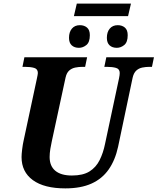

<svg xmlns="http://www.w3.org/2000/svg" viewBox="-20 -1030 870 1060"><path d="M388 -941 404 -1010H703L687 -941ZM415.6 -766Q391 -766 376 -779.7Q361 -793.5 361 -821Q361 -853.2 377 -872.1Q393.1 -891 420.7 -891Q445 -891 460.5 -877.7Q476 -864.5 476 -835.7Q476 -797 457 -781.5Q438 -766 415.6 -766ZM624.6 -766Q600 -766 585 -779.7Q570 -793.5 570 -821Q570 -853.2 586 -872.1Q602.1 -891 629.7 -891Q654 -891 669.5 -877.7Q685 -864.5 685 -835.7Q685 -797 666 -781.5Q647 -766 624.6 -766ZM340.7 10Q224 10 161.5 -35.5Q99 -81 99 -163Q99 -179 102.5 -207Q106 -235 110 -252L183 -593Q186 -607 187.5 -615.2Q189 -623.4 189 -627Q189 -649.1 169 -655Q149 -661 117 -661H104L114.7 -714H461L450 -661H437Q415 -661 395.5 -657Q376 -653 362 -640.5Q348 -628 342 -602L266 -250Q262 -233 258 -208.5Q254 -184 254 -163.3Q254 -113.2 285.5 -87.1Q317 -61 377 -61Q438 -61 474 -83.5Q510 -106 530 -146Q550 -186 560 -236L637 -597Q639 -605 640 -614Q641 -623 641 -627Q641 -649.1 621 -655Q601 -661 569 -661H556L567 -714H830L819 -661H806.4Q785 -661 765.5 -657Q746 -653 732 -640Q718 -627 712 -600L632 -220Q616 -146 580 -94.5Q544 -43 485.1 -16.5Q426.3 10 340.7 10Z"/></svg>

Font: Noto Serif
Style: Italic
Weight: 400
Italic angle: -12°
Designer: Monotype Design Team
Foundry: Monotype Imaging Inc.
Version: Version 2.013